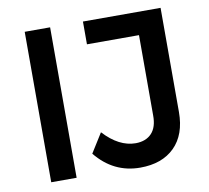

<svg xmlns="http://www.w3.org/2000/svg" viewBox="-78 -787 958 880"><g transform="rotate(-10 400.5 -347.5)"><path d="M504.9 -108.9Q552.7 -109.4 579.1 -137.7Q605.5 -166 605 -220.2V-594.2H362.8V-700.2H724.1V-215.8Q724.1 -110.4 666 -52.7Q607.9 4.9 505.9 4.9Q381.8 4.9 299.8 -96.2L356 -186Q426.8 -108.9 504.9 -108.9ZM91.8 0V-700.2H210V0Z"/></g></svg>

Font: TruenoRg
Style: Book
Weight: 400
Designer: Julieta Ulanovsky
Foundry: Julieta Ulanovsky
Version: Version 3.001b